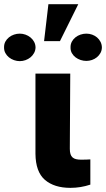

<svg xmlns="http://www.w3.org/2000/svg" viewBox="-102 -901 512 927"><path d="M69.2 -545.5H237.2L235.1 -182.5Q235.1 -167.3 238.3 -157.1Q241.5 -147 248.2 -141Q255 -134.9 265.4 -132.5Q275.9 -130 290.5 -130Q306.1 -130 315.5 -130.5Q324.9 -131 334.2 -131.4V-9.6Q287.3 6 237.9 6Q159.8 6 114.7 -32.7Q70 -71.4 69.2 -158.7ZM110.8 -702.4 131.7 -880.7H275.9L187.5 -702.4ZM-82.4 -672.2Q-82.7 -687.5 -76.2 -699.8Q-69.6 -712 -58.8 -720.7Q-47.9 -729.4 -34.3 -734Q-20.6 -738.6 -6.7 -738.6Q7.5 -738.6 21 -733.8Q34.4 -729 45.1 -720.3Q55.8 -711.6 62.5 -699.4Q69.2 -687.1 69.6 -672.2Q69.2 -657.3 62.5 -645.1Q55.8 -632.8 45.1 -624.1Q34.4 -615.4 21 -610.6Q7.5 -605.8 -6.7 -605.8Q-20.6 -605.8 -34.3 -610.6Q-47.9 -615.4 -58.8 -624.1Q-69.6 -632.8 -76.2 -645.1Q-82.7 -657.3 -82.4 -672.2ZM315 -738.6Q329.5 -738.6 342.9 -733.8Q356.2 -729 366.5 -720.3Q376.8 -711.6 383.2 -699.2Q389.6 -686.8 389.9 -671.9Q389.6 -657 383 -645.1Q376.4 -633.2 365.9 -624.6Q355.5 -616.1 342.2 -611.5Q328.8 -606.9 315 -606.9Q301.1 -606.9 287.5 -611.3Q273.8 -615.8 262.8 -624.1Q251.8 -632.5 245 -644.5Q238.3 -656.6 238.6 -671.9Q238.3 -687.5 244.9 -699.8Q251.4 -712 262.3 -720.7Q273.1 -729.4 286.9 -734Q300.8 -738.6 315 -738.6Z"/></svg>

Font: Inter P Extra Bold
Style: Regular
Weight: 800
Designer: Rasmus Andersson
Foundry: rsms
Version: Version 3.018;git-588b23468